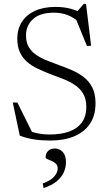

<svg xmlns="http://www.w3.org/2000/svg" viewBox="-20 -722 570 1000"><path d="M419.5 -648 378.5 -658 416.5 -702H428L454.5 -484L433 -482L370 -636.5L404.5 -597.5Q365.5 -630.5 332.8 -643.2Q300 -656 261.5 -656Q188.5 -656 152 -622.5Q115.5 -589 115.5 -538Q115.5 -502.5 129.2 -478.2Q143 -454 167.5 -437Q192 -420 222.8 -407.5Q253.5 -395 287 -383Q321 -371 354.5 -356.5Q388 -342 416 -320.5Q444 -299 460.8 -266.2Q477.5 -233.5 477.5 -184.5Q477.5 -119.5 448 -76.5Q418.5 -33.5 365.8 -11.8Q313 10 242 10Q195 10 158 4.2Q121 -1.5 83 -15.5L46.5 -188H70.5L157.5 -13L97.5 -57Q134 -37 168.2 -29.2Q202.5 -21.5 239.5 -21.5Q296.5 -21.5 339.2 -36.5Q382 -51.5 405.8 -83.5Q429.5 -115.5 429.5 -166Q429.5 -207.5 412.5 -235.2Q395.5 -263 367.5 -281Q339.5 -299 305.8 -312Q272 -325 238.5 -337.5Q205.5 -350.5 175 -365Q144.5 -379.5 121 -399.8Q97.5 -420 83.8 -449.5Q70 -479 70 -520.5Q70 -570.5 93.8 -607.8Q117.5 -645 162.2 -665.5Q207 -686 269.5 -686Q314 -686 349.8 -676Q385.5 -666 419.5 -648ZM202.5 233.5Q244.5 218.5 262.5 197.2Q280.5 176 280.5 155.5Q280.5 139.5 271 130.5Q261.5 121.5 249 116.2Q236.5 111 227 107Q217.5 103 217.5 97.5Q217.5 77.5 230 64.5Q242.5 51.5 266 51.5Q290 51.5 306.8 69.5Q323.5 87.5 323.5 123Q323.5 150 312.2 175.5Q301 201 275.2 222.2Q249.5 243.5 207 257.5Z"/></svg>

Font: Newsreader 16pt Light
Style: Regular
Weight: 300
Designer: Hugues Gentile
Foundry: Production Type
Version: Version 1.003